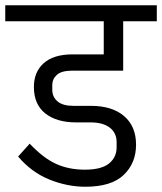

<svg xmlns="http://www.w3.org/2000/svg" viewBox="-40 -718 617 731"><path d="M285 -7Q216 -7 148 -34.5Q80 -62 29 -122L73 -171Q125 -116 173.5 -94Q222 -72 283 -72Q346 -72 375 -95.5Q404 -119 404 -157V-177Q404 -212 378 -232Q352 -252 305 -252H250Q175 -252 132 -286.5Q89 -321 89 -387Q89 -444 126.5 -477.5Q164 -511 237 -511H355V-637H-20V-698H557V-637H429V-449H236Q194 -449 176.5 -433Q159 -417 159 -394V-376Q159 -349 179 -332Q199 -315 239 -315H306Q387 -315 432.5 -276Q478 -237 478 -167Q478 -97 431 -52Q384 -7 285 -7Z"/></svg>

Font: IBM Plex Sans Devanagari
Style: Regular
Weight: 400
Designer: Mike Abbink, Paul van der Laan, Pieter van Rosmalen, Erin McLaughlin
Foundry: Bold Monday
Version: Version 1.1